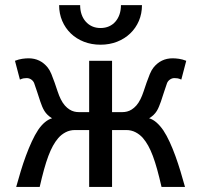

<svg xmlns="http://www.w3.org/2000/svg" viewBox="-20 -738 794 758"><path d="M422.4 -295.4H463.9Q472.2 -295.4 481.4 -297.6Q490.7 -299.8 500 -305.7Q509.3 -311.5 518.1 -321.3Q526.9 -331.1 534.7 -346.7Q541 -359.4 546.9 -377Q552.7 -394.5 558.8 -412.1Q564.9 -429.7 571.5 -445.6Q578.1 -461.4 585.9 -471.2Q615.2 -507.8 661.6 -507.8Q672.4 -507.8 686.3 -505.9Q700.2 -503.9 715.3 -498L695.8 -423.8Q687 -427.7 681.4 -428.7Q675.8 -429.7 668.9 -429.7Q659.2 -429.7 651.1 -424.1Q643.1 -418.5 639.6 -410.2Q633.8 -394.5 627.9 -375.7Q622.1 -356.9 615.2 -336.9Q611.3 -326.7 607.7 -317.4Q604 -308.1 598.9 -299.8Q593.8 -291.5 586.4 -284.4Q579.1 -277.3 568.8 -271Q584 -266.6 598.1 -254.2Q612.3 -241.7 625 -223.1Q638.2 -203.1 650.1 -177Q662.1 -150.9 672.6 -121.8Q683.1 -92.8 692.6 -61.5Q702.1 -30.3 710.4 0H617.7Q608.9 -38.6 600.6 -68.6Q592.3 -98.6 583.5 -122.1Q574.7 -145.5 565.2 -162.6Q555.7 -179.7 544.4 -192.9Q532.2 -207 515.4 -215.8Q498.5 -224.6 478.5 -224.6H422.4V0H332V-224.6H275.9Q255.9 -224.6 239 -215.8Q222.2 -207 210 -192.9Q198.7 -179.7 189.2 -162.6Q179.7 -145.5 170.9 -122.1Q162.1 -98.6 153.8 -68.6Q145.5 -38.6 136.7 0H43.9Q52.2 -30.3 61.8 -61.8Q71.3 -93.3 82.3 -123Q93.3 -152.8 105.5 -179.2Q117.7 -205.6 130.9 -225.6Q143.6 -244.1 157.5 -255.6Q171.4 -267.1 185.5 -271Q175.3 -277.3 168 -284.4Q160.6 -291.5 155.5 -299.8Q150.4 -308.1 146.5 -317.4Q142.6 -326.7 139.2 -336.9Q132.3 -356.9 126.5 -375.7Q120.6 -394.5 114.7 -410.2Q111.3 -418.5 103.3 -424.1Q95.2 -429.7 85.4 -429.7Q78.6 -429.7 73 -428.7Q67.4 -427.7 58.6 -423.8L39.1 -498Q54.2 -503.9 68.1 -505.9Q82 -507.8 92.8 -507.8Q139.2 -507.8 168.5 -471.2Q176.3 -461.4 182.9 -445.6Q189.5 -429.7 195.6 -412.1Q201.7 -394.5 207.5 -377Q213.4 -359.4 219.7 -346.7Q227.5 -331.1 236.3 -321.3Q245.1 -311.5 254.4 -305.7Q263.7 -299.8 272.9 -297.6Q282.2 -295.4 290.5 -295.4H332V-498H422.4ZM540.5 -717.8Q540.5 -684.1 528.3 -655.5Q516.1 -627 494.1 -606Q472.2 -585 442.1 -573.2Q412.1 -561.5 377 -561.5Q341.3 -561.5 311.3 -573.2Q281.2 -585 259.5 -606Q237.8 -627 225.6 -655.5Q213.4 -684.1 213.4 -717.8H296.4Q296.4 -697.8 302 -681.4Q307.6 -665 318.4 -652.8Q329.1 -640.6 343.8 -634Q358.4 -627.4 377 -627.4Q395.5 -627.4 410.4 -634Q425.3 -640.6 435.8 -652.8Q446.3 -665 451.9 -681.4Q457.5 -697.8 457.5 -717.8Z"/></svg>

Font: Andika FrenchTight
Style: Regular
Weight: 400
Designer: Victor Gaultney, Annie Olsen, Julie Remington, Don Collingsworth, Eric Hays, Becca Hirsbrunner
Foundry: SIL International
Version: Version 5.000 ; Dig1 Dig4Opn Dig7 LnSpcTght